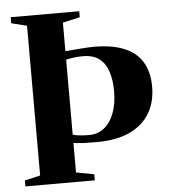

<svg xmlns="http://www.w3.org/2000/svg" viewBox="-53 -791 750 840"><g transform="rotate(-5 322.0 -371.5)"><path d="M93 -42V-699.5L25 -716.5V-743H326V-716.5L250.5 -699.5V-574Q260.5 -575 276.2 -576.2Q292 -577.5 310.5 -579Q329 -580.5 346.2 -581.5Q363.5 -582.5 375.5 -582.5Q454.5 -582.5 507.8 -561Q561 -539.5 588 -495.8Q615 -452 615 -386Q615 -319 585.2 -269.5Q555.5 -220 497.5 -193Q439.5 -166 355.5 -166Q327 -166 306.5 -166.5Q286 -167 272.5 -168.5Q259 -170 250.5 -171V-41.5L329.5 -26.5V0H24.5V-26ZM322 -199.5Q360.5 -199.5 388.8 -222.2Q417 -245 432.2 -286Q447.5 -327 447.5 -381Q447.5 -430.5 435.2 -467.8Q423 -505 395.8 -525.5Q368.5 -546 322 -545.5Q300.5 -545.5 282.2 -542.8Q264 -540 250.5 -537V-207.5Q261.5 -203.5 282 -201.5Q302.5 -199.5 322 -199.5Z"/></g></svg>

Font: Merriweather 120pt
Style: Bold
Weight: 700
Designer: Eben Sorkin
Foundry: Eben Sorkin
Version: Version 2.100